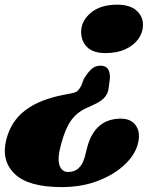

<svg xmlns="http://www.w3.org/2000/svg" viewBox="-31 -580 664 801"><path d="M423 -218.5Q421.5 -193.5 407 -175.5Q392.5 -157.5 358.5 -142.5L326 -127.5Q287 -109 263.5 -74.5Q240 -40 223.5 23Q207.5 81.5 217.2 109.5Q227 137.5 253.5 137.5Q305.5 137.5 322.5 75L334.5 28.5Q367.5 -85 473.5 -85Q517 -85 536.8 -54.8Q556.5 -24.5 543.5 22.5Q531 68 487.5 108.5Q444 149 376.8 174.8Q309.5 200.5 226 200.5Q86.5 200.5 29.8 145Q-27 89.5 -4.5 1.5Q15 -75 75.2 -120.5Q135.5 -166 238 -185L266 -190.5Q287 -194 295 -203Q303 -212 309 -225L318.5 -250.5Q337.5 -281 352.5 -293.5Q367.5 -306 388.5 -306Q430 -306 427.5 -252.5ZM458 -560.5Q510 -560.5 537.8 -536.5Q565.5 -512.5 565.5 -476Q565.5 -445 546.8 -418.2Q528 -391.5 493 -375Q458 -358.5 409.5 -358.5Q357 -358.5 332.2 -383.8Q307.5 -409 307.5 -447Q307.5 -492.5 347.8 -526.5Q388 -560.5 458 -560.5Z"/></svg>

Font: Fraunces 9pt S000 Black
Style: Italic
Weight: 900
Italic angle: -16°
Version: Version 1.000; ttfautohint (v1.8.3)